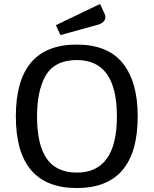

<svg xmlns="http://www.w3.org/2000/svg" viewBox="-20 -937 775 969"><path d="M675 -350Q675 12 367.5 12Q60 12 60 -350Q60 -712 367 -712Q524 -712 599.5 -618Q675 -524 675 -350ZM368 -66Q570 -66 570 -350Q570 -634 368 -634Q254 -634 208 -551Q167 -476 167 -350Q167 -142 270 -88Q311 -66 368 -66ZM512 -852Q512 -822 470 -811L285 -760L262 -810L485 -917L508 -867Q512 -859 512 -852Z"/></svg>

Font: Voces
Style: Regular
Weight: 400
Designer: Ana Paula Megda, Pablo Ugerman
Foundry: Ana Paula Megda, Pablo Ugerman
Version: Version 1.003